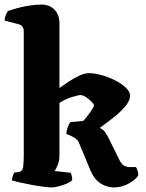

<svg xmlns="http://www.w3.org/2000/svg" viewBox="-31 -820 640 840"><path d="M195 0Q183 0 159.5 -3Q136 -6 108.5 -11Q81 -16 57 -21.5Q33 -27 21 -31Q21 -38 24.5 -48.5Q28 -59 31 -65L50 -67Q68 -70 70.5 -90Q73 -110 73 -147V-685Q73 -694 68 -702Q63 -710 54 -713L-11 -730Q-10 -745 -5 -756Q0 -767 4 -772Q15 -776 39.5 -783Q64 -790 93.5 -795Q123 -800 149 -800Q186 -800 207.5 -777.5Q229 -755 229 -719V-435Q247 -448 270.5 -463.5Q294 -479 317 -489.5Q340 -500 357 -500Q382 -500 413 -491.5Q444 -483 472.5 -468.5Q501 -454 519.5 -436.5Q538 -419 538 -402Q538 -381 520.5 -359Q503 -337 478.5 -316.5Q454 -296 433 -281Q412 -266 405 -260Q411 -259 420 -251.5Q429 -244 440 -224L491 -121Q501 -100 513.5 -94.5Q526 -89 537 -89H564Q567 -84 570.5 -74.5Q574 -65 574 -53Q564 -35 533 -17.5Q502 0 468 0Q436 0 408.5 -18Q381 -36 365 -74L312 -201Q304 -213 287.5 -221.5Q271 -230 259 -234Q260 -249 265.5 -264Q271 -279 277 -286L333 -291Q342 -300 353 -314.5Q364 -329 372 -341.5Q380 -354 380 -358Q381 -363 370.5 -374Q360 -385 346 -394.5Q332 -404 322 -404Q310 -404 282 -395Q254 -386 229 -370V-139Q229 -118 222 -99.5Q215 -81 208 -72L278 -64Q281 -59 283 -49.5Q285 -40 285 -32Q278 -24 261.5 -17Q245 -10 226 -5Q207 0 195 0Z"/></svg>

Font: Texturina ExtraBold
Style: Regular
Weight: 800
Designer: Guillermo Torres Carreño
Foundry: Omnibus-Type
Version: Version 1.002; ttfautohint (v1.8.3)